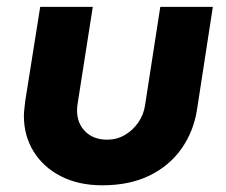

<svg xmlns="http://www.w3.org/2000/svg" viewBox="-20 -533 665 565"><path d="M606.3 -512.7 560 -212Q550.3 -147.3 514.7 -96.3Q479 -45.3 420.2 -16.5Q361.3 12.3 281 12.3Q211 12.3 159 -14.5Q107 -41.3 78.7 -87.5Q50.3 -133.7 50.3 -192Q50.3 -201.7 51.8 -213.8Q53.3 -226 54.3 -236L98.3 -512.7H253L208.7 -229.7Q207.7 -224.3 207.2 -218.3Q206.7 -212.3 206.7 -208Q206.7 -170.3 230.8 -146.2Q255 -122 295.3 -122Q323.7 -122 347.2 -135.7Q370.7 -149.3 386.8 -172.5Q403 -195.7 407 -224.3L451.7 -512.7Z"/></svg>

Font: MuseoModerno Thin
Style: Italic
Weight: 100
Italic angle: -9°
Designer: Pablo Cosgaya, Héctor Gatti, Marcela Romero, and the Authors of The MuseoModerno Project.
Foundry: Omnibus-Type Team
Version: Version 1.003